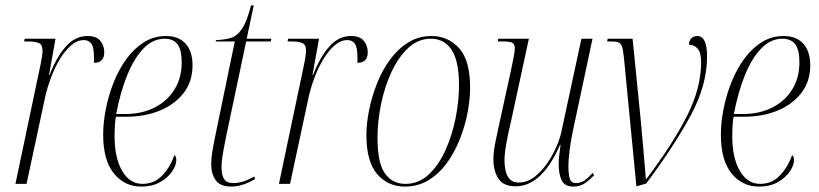

<svg xmlns="http://www.w3.org/2000/svg" viewBox="-20 -679 3023 709"><path d="M130 -442Q137 -474 137 -492Q137 -514 123.5 -520Q110 -526 83 -526H69L71 -536H185L161 -402H163Q188 -467 222.5 -506.5Q257 -546 303 -546Q337 -546 351 -527.5Q365 -509 365 -486Q365 -447 327 -447Q327 -457 327 -467Q327 -504 317.5 -517.5Q308 -531 290 -531Q265 -531 242.5 -511.5Q220 -492 201 -460.5Q182 -429 168 -391.5Q154 -354 146 -317L78 0H37Z M502 10Q440 10 400.5 -38.5Q361 -87 361 -182Q361 -227 371 -277.5Q381 -328 400 -375.5Q419 -423 447 -461.5Q475 -500 511.5 -523Q548 -546 593 -546Q640 -546 665.5 -517.5Q691 -489 691 -438Q691 -378 658 -335.5Q625 -293 570 -270.5Q515 -248 448 -248H408Q406 -241 404.5 -219Q403 -197 403 -177Q403 -96 431 -48Q459 0 506 0Q550 0 579.5 -31.5Q609 -63 624 -106Q627 -104 629 -100Q631 -96 631 -88Q631 -68 615 -45Q599 -22 570.5 -6Q542 10 502 10ZM443 -258Q503 -258 550 -281.5Q597 -305 624 -348Q651 -391 651 -449Q651 -495 635.5 -515.5Q620 -536 588 -536Q544 -536 509 -499Q474 -462 449 -399.5Q424 -337 409 -258Z M834 10Q793 10 776.5 -13.5Q760 -37 760 -72Q760 -92 763.5 -116Q767 -140 778 -192L847 -526H776L778 -531Q809 -532 832.5 -539Q856 -546 874 -573Q892 -600 907 -659H917L891 -536H982L980 -526H889L815 -175Q804 -121 801 -98.5Q798 -76 798 -63Q798 -33 807.5 -18Q817 -3 841 -3Q862 -3 880.5 -9.5Q899 -16 919 -27L922 -18Q875 10 834 10Z M1103 -442Q1110 -474 1110 -492Q1110 -514 1096.5 -520Q1083 -526 1056 -526H1042L1044 -536H1158L1134 -402H1136Q1161 -467 1195.5 -506.5Q1230 -546 1276 -546Q1310 -546 1324 -527.5Q1338 -509 1338 -486Q1338 -447 1300 -447Q1300 -457 1300 -467Q1300 -504 1290.5 -517.5Q1281 -531 1263 -531Q1238 -531 1215.5 -511.5Q1193 -492 1174 -460.5Q1155 -429 1141 -391.5Q1127 -354 1119 -317L1051 0H1010Z M1475 10Q1412 10 1372.5 -36.5Q1333 -83 1333 -180Q1333 -223 1343 -272.5Q1353 -322 1372 -370.5Q1391 -419 1420 -458.5Q1449 -498 1487 -522Q1525 -546 1574 -546Q1634 -546 1675 -501.5Q1716 -457 1716 -354Q1716 -312 1706.5 -262.5Q1697 -213 1678 -165Q1659 -117 1630.5 -77.5Q1602 -38 1563 -14Q1524 10 1475 10ZM1477 0Q1526 0 1563 -34.5Q1600 -69 1625 -124.5Q1650 -180 1662.5 -243.5Q1675 -307 1675 -364Q1675 -453 1648 -494.5Q1621 -536 1571 -536Q1524 -536 1487.5 -502Q1451 -468 1425.5 -413Q1400 -358 1387 -294Q1374 -230 1374 -170Q1374 -77 1401.5 -38.5Q1429 0 1477 0Z M2098 10Q2065 10 2054 -13Q2043 -36 2043 -74Q2043 -85 2044.5 -101Q2046 -117 2050 -144H2048Q1981 9 1884 9Q1839 9 1820.5 -19.5Q1802 -48 1802 -91Q1802 -119 1810 -157.5Q1818 -196 1825 -228L1866 -415Q1871 -439 1876 -464Q1881 -489 1881 -500Q1881 -517 1871 -521.5Q1861 -526 1833 -526H1818L1820 -536H1933L1866 -226Q1858 -194 1850.5 -153.5Q1843 -113 1843 -88Q1843 -5 1895 -5Q1927 -5 1954 -26Q1981 -47 2002 -78Q2023 -109 2036.5 -141.5Q2050 -174 2054 -197L2127 -536H2168L2096 -198Q2089 -166 2084 -129Q2079 -92 2079 -63Q2079 -36 2084 -19.5Q2089 -3 2107 -3Q2125 -3 2139.5 -13.5Q2154 -24 2168 -40L2174 -32Q2160 -17 2141.5 -3.5Q2123 10 2098 10Z M2284 -466Q2281 -494 2277 -506.5Q2273 -519 2263.5 -522.5Q2254 -526 2236 -526H2222L2224 -536H2316L2346 -236Q2351 -186 2356 -125Q2361 -64 2365 -18H2367Q2465 -148 2517 -251Q2569 -354 2569 -449Q2569 -485 2556 -499.5Q2543 -514 2524 -514Q2525 -531 2534 -538.5Q2543 -546 2555 -546Q2591 -546 2591 -470Q2591 -364 2530 -251.5Q2469 -139 2366 -1L2330 9Z M2783 10Q2721 10 2681.5 -38.5Q2642 -87 2642 -182Q2642 -227 2652 -277.5Q2662 -328 2681 -375.5Q2700 -423 2728 -461.5Q2756 -500 2792.5 -523Q2829 -546 2874 -546Q2921 -546 2946.5 -517.5Q2972 -489 2972 -438Q2972 -378 2939 -335.5Q2906 -293 2851 -270.5Q2796 -248 2729 -248H2689Q2687 -241 2685.5 -219Q2684 -197 2684 -177Q2684 -96 2712 -48Q2740 0 2787 0Q2831 0 2860.5 -31.5Q2890 -63 2905 -106Q2908 -104 2910 -100Q2912 -96 2912 -88Q2912 -68 2896 -45Q2880 -22 2851.5 -6Q2823 10 2783 10ZM2724 -258Q2784 -258 2831 -281.5Q2878 -305 2905 -348Q2932 -391 2932 -449Q2932 -495 2916.5 -515.5Q2901 -536 2869 -536Q2825 -536 2790 -499Q2755 -462 2730 -399.5Q2705 -337 2690 -258Z"/></svg>

Font: Noto Serif Display Condensed ExtraLight
Style: Italic
Weight: 200
Width: 3
Italic angle: -12°
Designer: Monotype Design Team
Foundry: Monotype Imaging Inc.
Version: Version 2.009